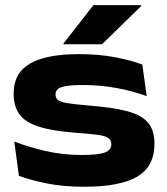

<svg xmlns="http://www.w3.org/2000/svg" viewBox="-20 -713 656 752"><path d="M310.5 18.5Q230 18.5 165.2 5.8Q100.5 -7 54 -24.5L36 -158.5Q89 -138 156.8 -122Q224.5 -106 300.5 -106Q361.5 -106 388.8 -115Q416 -124 416 -148Q416 -165 403.2 -173.2Q390.5 -181.5 360.2 -185.2Q330 -189 276.5 -193Q183.5 -200 130.5 -217.5Q77.5 -235 55.5 -266.2Q33.5 -297.5 33.5 -345.5V-347.5Q33.5 -427 97.5 -464Q161.5 -501 289 -501Q367 -501 429.8 -489Q492.5 -477 537.5 -460L554.5 -336.5Q502.5 -356 438 -368Q373.5 -380 305 -380Q261 -380 237.8 -375.8Q214.5 -371.5 206 -363.5Q197.5 -355.5 197.5 -343.5Q197.5 -330 206 -322Q214.5 -314 242.5 -309.2Q270.5 -304.5 329.5 -299.5Q420 -292.5 476.2 -278Q532.5 -263.5 558.8 -233.8Q585 -204 585 -150Q585 -60.5 517.2 -21Q449.5 18.5 310.5 18.5ZM346 -693H533V-689.5L379.5 -539.5H228.5V-542.5Z"/></svg>

Font: Anek Latin Expanded
Style: Bold
Weight: 700
Width: 7
Designer: Yesha Goshar
Foundry: Ek Type
Version: Version 1.003